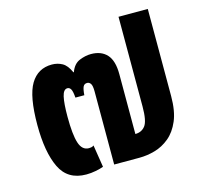

<svg xmlns="http://www.w3.org/2000/svg" viewBox="-90 -683 834 792"><g transform="rotate(-15 327.0 -287.0)"><path d="M223 -308Q221 -335 215.5 -344.5Q210 -354 201 -354Q184 -354 177.5 -325.5Q171 -297 171 -240Q171 -164 182.5 -128Q194 -92 223 -92Q228 -92 233.5 -93Q239 -94 244 -98L259 -3Q246 2 225.5 6Q205 10 185 10Q106 10 74 -56.5Q42 -123 42 -239Q42 -362 73 -413.5Q104 -465 164 -465Q188 -465 208 -454Q228 -443 242 -411H244Q256 -444 281.5 -454.5Q307 -465 331 -465Q375 -465 399 -438.5Q423 -412 423 -355V-99Q450 -99 465.5 -119Q481 -139 481 -201V-584H606V-212Q606 -148 588.5 -107Q571 -66 542.5 -42.5Q514 -19 480.5 -9.5Q447 0 414 0H306V-312Q306 -337 300 -345.5Q294 -354 285 -354Q273 -354 268 -344Q263 -334 261 -308Z"/></g></svg>

Font: Noto Sans Thai Cond
Style: Bold
Weight: 700
Width: 3
Designer: Monotype Design Team
Foundry: Monotype Imaging Inc.
Version: Version 2.002; ttfautohint (v1.8.4.7-5d5b)